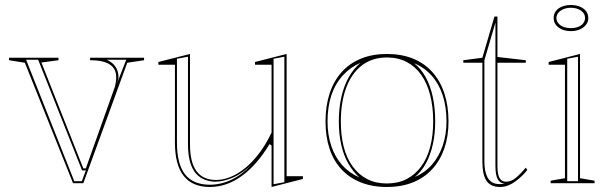

<svg xmlns="http://www.w3.org/2000/svg" viewBox="-20 -730 2447 765"><path d="M271 0 79 -480 16 -490V-500H213V-490L145 -481L312 -59H322L438 -385Q440 -392 441.5 -402Q443 -412 443 -423Q443 -437 438 -449Q433 -461 421 -470.5Q409 -480 388.5 -485Q368 -490 339 -490V-500H554V-490L487 -480L312 0ZM276 -8H306L322 -51H307L132 -492H84ZM405 -492Q421 -485 431.5 -474.5Q442 -464 447 -451Q452 -438 452 -423Q452 -418 450.5 -411.5Q449 -405 446 -397L483 -492Z M816 15Q747 15 712 -29Q677 -73 677 -162V-472H611V-483L737 -515V-155Q737 -83 763 -48Q789 -13 840 -13Q881 -13 923 -37Q965 -61 1001 -104.5Q1037 -148 1062 -202V-472H996V-483L1122 -515V-28H1187V-17L1062 15V-150L1054 -156Q1004 -73 943.5 -29Q883 15 816 15ZM1113 -504 1070 -496V4L1113 -4ZM729 -504 685 -496V-163Q685 -76 717.5 -35Q750 6 816 6Q860 6 902.5 -14Q945 -34 986 -78Q948 -40 909.5 -23Q871 -6 835 -6Q781 -9 755 -46Q729 -83 729 -155Z M1521 -515Q1580 -515 1625.5 -496.5Q1671 -478 1702.5 -443Q1734 -408 1750.5 -358Q1767 -308 1767 -246Q1767 -187 1750.5 -139Q1734 -91 1702.5 -56.5Q1671 -22 1625.5 -3.5Q1580 15 1521 15Q1463 15 1417 -3.5Q1371 -22 1339.5 -56.5Q1308 -91 1292.5 -139Q1277 -187 1277 -246Q1277 -308 1293.5 -358Q1310 -408 1341.5 -443Q1373 -478 1418.5 -496.5Q1464 -515 1521 -515ZM1522 -501Q1463 -501 1422 -469.5Q1381 -438 1359.5 -380.5Q1338 -323 1338 -246Q1338 -190 1349.5 -145Q1361 -100 1385 -67Q1409 -34 1443 -16.5Q1477 1 1521 1Q1566 1 1600 -16.5Q1634 -34 1658 -66.5Q1682 -99 1694 -144.5Q1706 -190 1706 -246Q1706 -304 1694 -351Q1682 -398 1658.5 -431.5Q1635 -465 1600.5 -483Q1566 -501 1522 -501ZM1285 -246Q1285 -193 1300 -148.5Q1315 -104 1343 -72.5Q1371 -41 1412 -23Q1387 -45 1368 -78Q1349 -111 1339.5 -153.5Q1330 -196 1330 -246Q1330 -300 1340.5 -345Q1351 -390 1370.5 -424Q1390 -458 1417 -480Q1377 -463 1346.5 -430Q1316 -397 1300.5 -351Q1285 -305 1285 -246ZM1759 -246Q1759 -304 1744 -350Q1729 -396 1700 -428.5Q1671 -461 1630 -478Q1657 -457 1676 -422.5Q1695 -388 1704.5 -343.5Q1714 -299 1714 -246Q1714 -197 1704.5 -154.5Q1695 -112 1677 -79Q1659 -46 1633 -25Q1673 -42 1701 -74Q1729 -106 1744 -150Q1759 -194 1759 -246Z M1973 15Q1935 15 1918.5 -9.5Q1902 -34 1902 -86V-480H1826V-490L1902 -500L1950 -664H1962V-503L2075 -490V-480H1962V-69Q1962 -35 1970.5 -20.5Q1979 -6 1996 -6Q2017 -6 2036 -22Q2055 -38 2075 -62L2081 -53Q2072 -41 2060 -29.5Q2048 -18 2034 -7.5Q2020 3 2004.5 9Q1989 15 1973 15ZM1991 2Q1971 0 1962.5 -17Q1954 -34 1954 -69V-640L1910 -490V-86Q1910 -66 1913 -51Q1916 -36 1921.5 -25Q1927 -14 1936 -7Q1945 0 1956 2Q1965 4 1973.5 3.5Q1982 3 1991 2Z M2255 -606Q2234 -606 2218.5 -613Q2203 -620 2194.5 -631.5Q2186 -643 2186 -658Q2186 -674 2194.5 -685.5Q2203 -697 2218.5 -703.5Q2234 -710 2255 -710Q2275 -710 2290.5 -703.5Q2306 -697 2315 -685.5Q2324 -674 2324 -658Q2324 -643 2315 -631.5Q2306 -620 2290.5 -613Q2275 -606 2255 -606ZM2174 0V-10L2231 -20V-472H2166V-483L2291 -515V-20L2349 -10V0ZM2240 -8H2283V-504L2240 -496ZM2255 -618Q2271 -618 2284 -623Q2297 -628 2304 -637.5Q2311 -647 2311 -658Q2311 -670 2304 -679Q2297 -688 2284 -693.5Q2271 -699 2255 -699Q2238 -699 2225 -693.5Q2212 -688 2204.5 -679Q2197 -670 2197 -658Q2197 -647 2204.5 -637.5Q2212 -628 2225 -623Q2238 -618 2255 -618Z"/></svg>

Font: Kalnia Glaze Thin Light
Style: Regular
Weight: 300
Version: Version 1.110